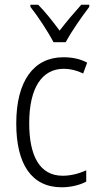

<svg xmlns="http://www.w3.org/2000/svg" viewBox="-20 -785 414 815"><path d="M207 -606H259C283 -651 327 -714 359 -756V-765H325C291 -727 264 -695 233 -655C205 -693 171 -736 142 -765H109V-756C140 -717 183 -652 207 -606ZM242 10C279 10 318 1 346 -14V-62C315 -48 281 -39 246 -39C148 -39 104 -124 104 -262C104 -412 158 -493 251 -493C278 -493 307 -486 333 -473L350 -519C323 -534 289 -542 249 -542C123 -542 49 -441 49 -261C49 -88 114 10 242 10Z"/></svg>

Font: Noto Sans Arabic Cond Light
Style: Regular
Weight: 300
Width: 3
Designer: Monotype Design Team, Nadine Chahine, Nizar Qandah and Khaled Hosny
Foundry: Monotype Imaging Inc.
Version: Version 2.012